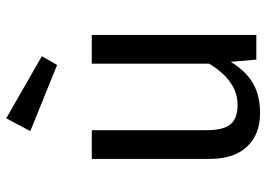

<svg xmlns="http://www.w3.org/2000/svg" viewBox="-139 -702 853 615"><g transform="rotate(-90 287.5 -394.5)"><path d="M483 0H404L397 -82Q367 -33 328 -10.5Q289 12 233 12Q164 12 125 -30Q86 -72 86 -149V-527H178V-159Q178 -105 197 -82.5Q216 -60 259 -60Q336 -60 391 -151V-527H483ZM415 -687 387 -638 175 -724 216 -801Z"/></g></svg>

Font: FiraGO
Style: Regular
Weight: 400
Designer: bBox Type
Foundry: bBox Type GmbH
Version: Version 1.001;April 20, 2020;FontCreator 12.0.0.2555 64-bit